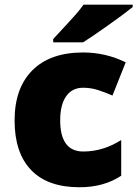

<svg xmlns="http://www.w3.org/2000/svg" viewBox="-20 -786 584 816"><path d="M317.9 9.8Q182.1 9.8 112.1 -63.5Q42 -136.7 42 -273.9Q42 -411.6 117.7 -487.3Q193.4 -563 333 -563Q429.2 -563 514.2 -521L458 -379.9Q423.3 -395 394 -404.1Q364.7 -413.1 333 -413.1Q286.6 -413.1 261.2 -377Q235.8 -340.8 235.8 -274.9Q235.8 -142.1 334 -142.1Q418 -142.1 495.1 -190.9V-39.1Q421.4 9.8 317.9 9.8ZM206.1 -606V-620.1Q281.2 -700.7 301.5 -724.1Q321.8 -747.6 335 -766.1H543.9V-755.9Q504.9 -724.6 436.5 -676.3Q368.2 -627.9 333 -606Z"/></svg>

Font: Open Sans ExtBd
Style: Bold
Weight: 800
Foundry: Ascender Corporation
Version: Version 1.10